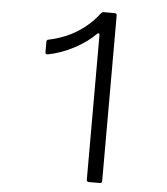

<svg xmlns="http://www.w3.org/2000/svg" viewBox="-54 -811 747 859"><g transform="rotate(5 320.0 -381.5)"><path d="M377 0Q367 0 367 -10V-658Q367 -665 363.5 -666.5Q360 -668 355 -663Q319 -626 262 -595.5Q205 -565 144 -553H142Q133 -553 133 -562V-608Q133 -618 142 -619Q217 -635 273 -671.5Q329 -708 365 -757Q370 -763 377 -763H426Q436 -763 436 -753V-10Q436 0 426 0Z"/></g></svg>

Font: Open Sauce Two Light
Style: Regular
Weight: 300
Designer: Alfredo Marco Pradil
Foundry: Creative Sauce Fz LLC
Version: Version 1.477